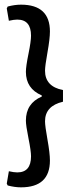

<svg xmlns="http://www.w3.org/2000/svg" viewBox="-20 -676 331 823"><path d="M70 127Q43 127 13 119L9 111L18 58Q40 63 54 63Q113 63 113 -6Q113 -29 102 -83.5Q91 -138 91 -159Q91 -233 159 -262V-267Q91 -296 91 -368Q91 -391 102 -445Q113 -499 113 -523Q113 -592 54 -592Q40 -592 18 -587L9 -640L13 -648Q43 -656 70 -656Q194 -656 194 -541Q194 -510 183.5 -451.5Q173 -393 173 -373Q173 -305 250 -290V-240Q173 -222 173 -156Q173 -136 183.5 -77.5Q194 -19 194 12Q194 127 70 127Z"/></svg>

Font: Alegreya Sans Medium
Style: Regular
Weight: 500
Designer: Juan Pablo del Peral
Foundry: Huerta Tipografica
Version: Version 2.007